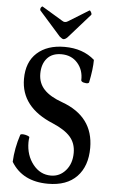

<svg xmlns="http://www.w3.org/2000/svg" viewBox="-59 -908 569 960"><g transform="rotate(5 225.5 -427.5)"><path d="M233 -714Q227 -714 214 -725L106 -847Q104 -851 105 -856Q106 -861 110 -865Q114 -869 116 -867L219 -805Q226 -800 233 -800Q240 -800 248 -805L350 -868Q354 -870 359 -860.5Q364 -851 361 -847L253 -725Q242 -714 233 -714ZM219 13Q91 13 34 -81Q37 -149 60 -219Q63 -223 73.5 -222.5Q84 -222 95.5 -218Q107 -214 106 -210Q104 -196 104 -185Q104 -120 140 -74.5Q176 -29 230 -29Q274 -29 304 -63.5Q334 -98 334 -152Q334 -200 306 -232Q278 -264 217 -290Q54 -357 54 -499Q54 -584 105 -630Q156 -676 243 -676Q335 -676 394 -624Q394 -578 380 -510Q379 -507 375 -505.5Q371 -504 365 -504.5Q359 -505 353 -506.5Q347 -508 343.5 -511Q340 -514 340 -517Q342 -568 311.5 -603Q281 -638 230 -638Q183 -638 158 -609Q133 -580 133 -532Q133 -485 163 -453Q193 -421 255 -399Q414 -341 414 -184Q414 -92 363.5 -39.5Q313 13 219 13Z"/></g></svg>

Font: Junicode Cond Medium
Style: Regular
Weight: 500
Width: 3
Designer: Peter S. Baker
Version: Version 2.201